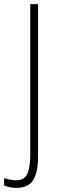

<svg xmlns="http://www.w3.org/2000/svg" viewBox="-66 -734 280 933"><path d="M14 179Q-20 179 -46 167V132Q-32 136 -17.5 139Q-3 142 12 142Q53 142 67 110Q81 78 81 17V-714H119V24Q119 105 94.5 142Q70 179 14 179Z"/></svg>

Font: Noto Sans Gujarati ExtraCondensed ExtraLight
Style: Regular
Weight: 200
Width: 2
Designer: Jelle Bosma - Monotype Design Team, Universal Thirst
Foundry: Monotype Imaging Inc.
Version: Version 2.106; ttfautohint (v1.8.4.7-5d5b)